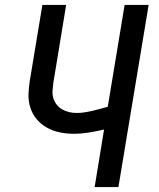

<svg xmlns="http://www.w3.org/2000/svg" viewBox="-20 -755 640 775"><path d="M362 0 400 -232Q369 -225 338 -220Q307 -215 276 -215Q248 -215 220 -221Q192 -227 169 -240Q146 -253 128.5 -273.5Q111 -294 102.5 -320.5Q94 -347 95 -375.5Q96 -404 101 -433L151 -735H247L195 -419Q193 -403 192 -387.5Q191 -372 195.5 -358Q200 -344 209 -332.5Q218 -321 231 -313.5Q244 -306 259 -302.5Q274 -299 290 -299Q306 -299 321.5 -301.5Q337 -304 352.5 -307.5Q368 -311 384 -315.5Q400 -320 415 -324L483 -735H580L458 0Z"/></svg>

Font: Iosevka Curly MdExObl
Style: Regular
Weight: 500
Width: 7
Italic angle: -9°
Monospace: yes
Designer: Belleve Invis
Foundry: Belleve Invis
Version: Version 11.1.0; ttfautohint (v1.8.3)